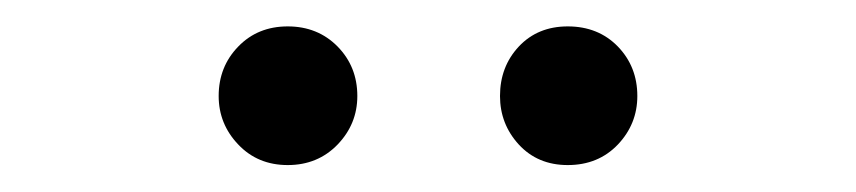

<svg xmlns="http://www.w3.org/2000/svg" viewBox="-20 -781 642 144"><path d="M195.8 -657.2Q173.3 -657.2 158.7 -672.6Q144 -688 144 -709Q144 -731 158.7 -746.1Q173.3 -761.2 195.8 -761.2Q218.3 -761.2 233.2 -746.1Q248 -731 248 -709Q248 -688 233.2 -672.6Q218.3 -657.2 195.8 -657.2ZM405.8 -657.2Q383.3 -657.2 369.1 -672.6Q355 -688 355 -709Q355 -731 369.1 -746.1Q383.3 -761.2 405.8 -761.2Q428.7 -761.2 443.4 -746.1Q458 -731 458 -709Q458 -688 443.4 -672.6Q428.7 -657.2 405.8 -657.2Z"/></svg>

Font: `nÑOS CN Normal
Style: Regular
Weight: 350
Designer: Ryoko NISHIZUKA ?XZm?[P (kana & ideographs); Paul D. Hunt (Latin, Greek & Cyrillic); Wenlong ZHANG _ e??? (bopomofo); Sa
Foundry: Adobe Systems Incorporated
Version: Version 1.004 June 21, 2023